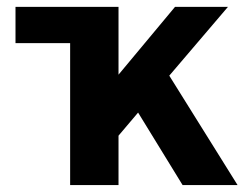

<svg xmlns="http://www.w3.org/2000/svg" viewBox="-20 -536 718 556"><path d="M24.9 -411.1V-516.1H323.2V-319.8L486.8 -516.1H640.1L470.2 -316.9L668 0H508.8L379.9 -210L323.2 -143.1V0H183.1V-411.1Z"/></svg>

Font: LT Superior
Style: Bold
Weight: 400
Designer: Daniel Lyons
Foundry: LyonsType
Version: Version 1.000